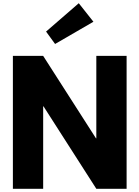

<svg xmlns="http://www.w3.org/2000/svg" viewBox="-20 -1172 866 1192"><path d="M266 -976 322 -899 560 -1037 469 -1152ZM248 -512H250L578 0H766V-825H578V-313H576L248 -825H60V0H248Z"/></svg>

Font: Hussar Techniczny
Style: Bold 
Weight: 700
Foundry: Cannot Into Space Fonts
Version: Version 0.77